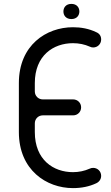

<svg xmlns="http://www.w3.org/2000/svg" viewBox="-20 -947 572 987"><path d="M77 -268C77 -73 219 20 355 20C399 20 439 12 475 -5C490 -12 500 -26 500 -43C500 -66 482 -84 459 -84C453 -84 447 -83 441 -80C414 -68 385 -62 355 -62C255 -62 159 -125 159 -268V-313C159 -336 177 -354 200 -354H356C379 -354 397 -372 397 -395C397 -418 379 -436 356 -436H200C177 -436 159 -454 159 -477V-520C159 -662 255 -725 355 -725C386 -725 415 -719 442 -707C448 -704 454 -703 459 -703C482 -703 500 -721 500 -744C500 -761 492 -774 476 -781C437 -800 396 -807 355 -807C218 -807 77 -715 77 -520ZM306 -888C306 -868 319 -849 347 -849C375 -849 388 -868 388 -888C388 -908 375 -927 347 -927C319 -927 306 -908 306 -888Z"/></svg>

Font: Fabada
Style: Regular
Weight: 400
Designer: deFharo
Foundry: deFharo.com
Version: Version 4.000 2011 initial release